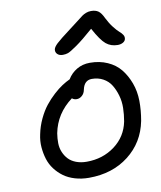

<svg xmlns="http://www.w3.org/2000/svg" viewBox="-93 -953 842 1006"><g transform="rotate(-10 328.0 -449.5)"><path d="M275.9 -678.2Q256.8 -678.2 246.6 -688.5Q236.3 -698.7 238.8 -713.9Q241.2 -726.1 258.8 -742.9Q276.4 -759.8 336.9 -805.2Q356.9 -819.8 380.4 -838.4Q403.8 -856.9 412.4 -863Q420.9 -869.1 433.3 -874Q445.8 -878.9 460 -878.9Q484.4 -878.9 499 -868.4Q513.7 -857.9 526.9 -829.1Q541.5 -799.8 559.1 -777.3Q576.7 -754.9 587.9 -745.6Q599.1 -736.3 605.7 -726.1Q612.3 -715.8 609.9 -704.1Q607.9 -692.9 595.9 -686Q584 -679.2 567.9 -679.2Q531.7 -679.2 505.9 -700.4Q480 -721.7 444.8 -787.1Q387.7 -736.8 351.6 -711.7Q315.4 -686.5 303 -682.4Q290.5 -678.2 275.9 -678.2ZM298.8 -20Q259.3 -20 224.9 -30.3Q190.4 -40.5 165.3 -58.8Q140.1 -77.1 121.1 -102.3Q102.1 -127.4 92.8 -157.5Q83.5 -187.5 80.8 -220.9Q78.1 -254.4 85.9 -289.1Q94.2 -330.6 112.3 -368.9Q130.4 -407.2 152.1 -434.6Q173.8 -461.9 199.5 -485.4Q225.1 -508.8 246.6 -522.7Q268.1 -536.6 288.1 -545.9Q306.2 -576.2 336.9 -594.5Q367.7 -612.8 407.2 -612.8Q458.5 -612.8 500.2 -594.2Q542 -575.7 568.4 -543.2Q594.7 -510.7 611.1 -466.8Q627.4 -422.9 628.2 -372.1Q628.9 -321.3 619.1 -266.1Q597.2 -154.8 510.5 -87.4Q423.8 -20 298.8 -20ZM174.8 -278.8Q170.4 -251.5 170.9 -226.1Q171.4 -200.7 180.7 -178.7Q189.9 -156.7 205.3 -140.4Q220.7 -124 245.6 -114.5Q270.5 -105 301.8 -105Q387.2 -105 451.2 -152.6Q515.1 -200.2 530.8 -278.8Q537.1 -314.5 537.8 -349.4Q538.6 -384.3 529.3 -416.5Q520 -448.7 504.6 -473.6Q489.3 -498.5 462.6 -513.2Q436 -527.8 402.8 -527.8Q362.3 -527.8 352.1 -480Q348.6 -460 335.4 -448.5Q322.3 -437 307.1 -437Q292.5 -437 282.2 -445.8Q194.8 -380.9 174.8 -278.8Z"/></g></svg>

Font: Shantell Sans Irregular Bouncy
Style: Italic
Weight: 400
Italic angle: -11.31°
Designer: Stephen Nixon, Anya Danilova, Shantell Martin
Foundry: Arrow Type
Version: Version 1.006;[9816181b4]